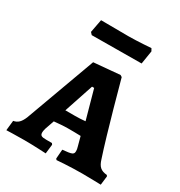

<svg xmlns="http://www.w3.org/2000/svg" viewBox="-167 -815 878 937"><g transform="rotate(30 272.0 -346.5)"><path d="M131 -608C131 -608 211 -609 270 -609L411 -610L423 -685L415 -699C415 -699 338 -693 288 -693C229 -693 134 -694 134 -694L120 -620ZM287 6C287 6 358 0 430 0C468 0 534 2 534 2L540 -48L536 -54C501 -57 486 -71 475 -107C435 -226 360 -504 360 -504L350 -510L203 -497L59 -103C46 -72 32 -58 8 -54L2 2C2 2 57 0 103 0C155 0 225 4 225 4L231 -48L226 -55H195C167 -55 159 -59 159 -77C159 -81 160 -88 163 -99L181 -151C202 -153 233 -156 257 -156C276 -156 309 -156 330 -155L344 -103C347 -94 348 -86 348 -80C348 -60 340 -57 286 -52L282 0ZM203 -226 258 -391H270L315 -229C298 -227 274 -226 257 -226Z"/></g></svg>

Font: Alegreya SC
Style: Bold
Weight: 700
Designer: Juan Pablo del Peral
Foundry: Huerta Tipografica
Version: Version 2.007;PS 002.007;hotconv 1.0.88;makeotf.lib2.5.64775